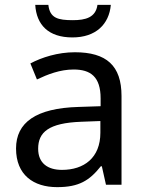

<svg xmlns="http://www.w3.org/2000/svg" viewBox="-20 -760 601 790"><path d="M436 -740H381C374 -688 332 -677 280 -677C219 -677 185 -685 179 -740H125C130 -658 179 -606 278 -606C374 -606 429 -660 436 -740ZM288 -545C218 -545 152 -524 105 -499L132 -433C176 -454 227 -474 283 -474C353 -474 394 -444 394 -355V-323L303 -320C128 -315 46 -256 46 -149C46 -40 118 10 215 10C305 10 348 -17 395 -76H399L416 0H480V-365C480 -490 418 -545 288 -545ZM314 -259 393 -262V-214C393 -110 325 -61 235 -61C177 -61 137 -88 137 -148C137 -216 180 -254 314 -259Z"/></svg>

Font: Noto Sans Brahmi
Style: Regular
Weight: 400
Designer: Monotype Design Team
Foundry: Monotype Imaging Inc.
Version: Version 2.004